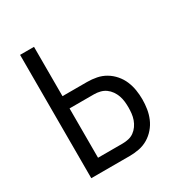

<svg xmlns="http://www.w3.org/2000/svg" viewBox="-171 -863 942 991"><g transform="rotate(-30 300.0 -367.5)"><path d="M88 0V-735H171V-441H317Q346 -441 374 -435.5Q402 -430 426.5 -415.5Q451 -401 470 -379Q489 -357 500 -331Q511 -305 515.5 -277Q520 -249 520 -221Q520 -192 515.5 -164Q511 -136 500 -110Q489 -84 470 -62Q451 -40 426.5 -25.5Q402 -11 374 -5.5Q346 0 317 0ZM317 -74Q335 -74 353 -78Q371 -82 385.5 -92.5Q400 -103 410.5 -118Q421 -133 427 -150Q433 -167 435 -185Q437 -203 437 -221Q437 -238 435 -256Q433 -274 427 -291Q421 -308 410.5 -323Q400 -338 385.5 -348.5Q371 -359 353 -363.5Q335 -368 317 -368H171V-74Z"/></g></svg>

Font: Iosevka Fixed Extended
Style: Regular
Weight: 400
Width: 7
Monospace: yes
Designer: Belleve Invis
Foundry: Belleve Invis
Version: Version 24.1.1; ttfautohint (v1.8.4)